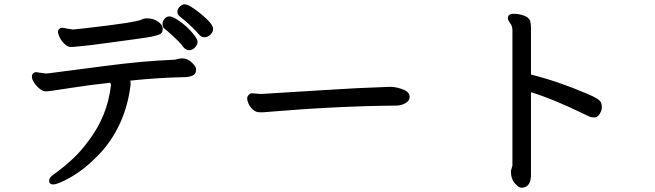

<svg xmlns="http://www.w3.org/2000/svg" viewBox="-20 -800 3040 891"><path d="M969 -666Q969 -651 956 -639Q943 -627 928.5 -627Q914 -627 903 -640.5Q892 -654 865 -680Q838 -706 820.5 -718.5Q803 -731 803 -744.5Q803 -758 814 -769Q825 -780 837 -780Q858 -780 913.5 -734.5Q969 -689 969 -666ZM833 -579Q832 -580 822.5 -592.5Q813 -605 783.5 -632Q754 -659 744 -666.5Q734 -674 734 -687.5Q734 -701 743.5 -712.5Q753 -724 767 -724Q781 -724 813.5 -701.5Q846 -679 871.5 -649Q897 -619 897 -606Q897 -593 885 -580Q873 -567 858.5 -567Q844 -567 833 -579ZM318 -663 367 -668Q615 -696 639 -710Q644 -713 649 -713.5Q654 -714 656.5 -714.5Q659 -715 660 -715H663Q691 -715 713 -700Q735 -685 735 -666.5Q735 -648 723.5 -642Q712 -636 684 -630Q656 -624 413 -592L348 -585Q322 -582 308 -582Q294 -582 279 -596.5Q264 -611 256.5 -627.5Q249 -644 249 -652Q249 -660 255 -665.5Q261 -671 266 -671H271ZM585 -426Q586 -420 586 -413V-406Q564 -226 454 -99Q369 -5 277 39Q241 56 228 56Q208 56 208 39Q208 27 218.5 18Q229 9 252 -7.5Q275 -24 315 -60.5Q355 -97 392 -148Q479 -263 495 -405V-406Q495 -411 491 -416Q396 -406 302 -391Q208 -376 193.5 -376Q179 -376 163.5 -388.5Q148 -401 138 -417Q128 -433 128 -443.5Q128 -454 134 -459.5Q140 -465 144 -465H149L191 -459L207 -460Q295 -471 468.5 -494Q642 -517 791 -523Q798 -524 806 -526.5Q814 -529 824 -529H827Q850 -529 870 -510Q890 -491 890 -480V-478Q890 -456 874.5 -449.5Q859 -443 840 -442Q720 -440 585 -426Z M1153 -367 1190 -364H1194Q1334 -372 1484.5 -382Q1635 -392 1787 -397H1790Q1826 -397 1861 -380Q1881 -369 1881 -350.5Q1881 -332 1861 -321Q1841 -310 1821 -310Q1544 -308 1214 -280Q1207 -279 1202 -279H1184Q1167 -279 1153 -292Q1139 -305 1133 -319.5Q1127 -334 1127 -343Q1127 -352 1134 -359.5Q1141 -367 1147 -367Z M2351 -7 2358 -32V-659Q2358 -679 2347.5 -692.5Q2337 -706 2337 -716Q2337 -736 2363 -736Q2389 -736 2411.5 -727.5Q2434 -719 2439 -705.5Q2444 -692 2444 -673V-454Q2572 -422 2704 -365Q2763 -341 2769 -324Q2773 -315 2773 -301.5Q2773 -288 2763 -271.5Q2753 -255 2738.5 -255Q2724 -255 2716.5 -258.5Q2709 -262 2690 -271Q2544 -342 2444 -372V11Q2444 60 2414 69Q2410 71 2398.5 71Q2387 71 2369 50.5Q2351 30 2351 -4Z"/></svg>

Font: LXGW ZhenKai
Style: Regular
Weight: 400
Designer: LXGW / Fontworks Inc.
Foundry: LXGW / Fontworks Inc.
Version: Version 0.800;June 8, 2025